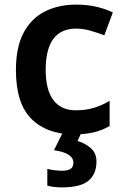

<svg xmlns="http://www.w3.org/2000/svg" viewBox="-20 -572 541 832"><path d="M300 10Q183 10 116 -57Q49 -124 49 -268Q49 -368 82.5 -430.5Q116 -493 175 -522.5Q234 -552 310 -552Q361 -552 401 -542Q441 -532 469 -518L432 -419Q401 -431 370 -439.5Q339 -448 310 -448Q178 -448 178 -269Q178 -182 211.5 -138Q245 -94 308 -94Q353 -94 388 -105Q423 -116 455 -135V-26Q424 -8 388.5 1Q353 10 300 10ZM398 128Q398 182 363.5 211Q329 240 248 240Q229 240 213 238Q197 236 185 232V160Q197 163 215.5 165.5Q234 168 249 168Q271 168 284.5 160.5Q298 153 298 133Q298 91 214 79L253 0H334L316 39Q348 48 373 69.5Q398 91 398 128Z"/></svg>

Font: Noto Sans Ethiopic SemiBold
Style: Regular
Weight: 600
Designer: Monotype Design Team
Foundry: Monotype Imaging Inc.
Version: Version 2.102; ttfautohint (v1.8.4.7-5d5b)